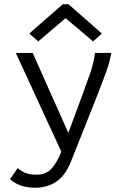

<svg xmlns="http://www.w3.org/2000/svg" viewBox="-20 -705 603 899"><path d="M145 174Q71 174 27 134L63 82Q81 98 101.5 105.5Q122 113 150 113Q193 113 219 87Q245 61 267 5L54 -457H133L300 -83L371 -275Q388 -321 403.5 -366Q419 -411 425 -457H501Q493 -411 475.5 -364Q458 -317 440 -270L312 52Q285 119 242.5 146.5Q200 174 145 174ZM159 -511 117 -548 274 -685H301L457 -548L416 -511L287 -620Z"/></svg>

Font: Inconsolata SemiExpanded
Style: Regular
Weight: 400
Width: 6
Monospace: yes
Designer: Raph Levien, Cyreal, Brenton Simpson
Foundry: Raph Levien, Cyreal, Google
Version: Version 3.100; ttfautohint (v1.8.4.7-5d5b)